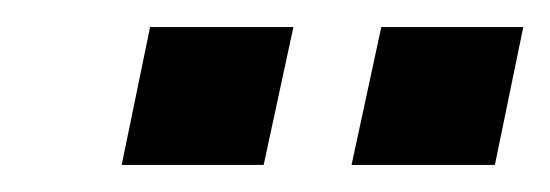

<svg xmlns="http://www.w3.org/2000/svg" viewBox="-20 -704 407 142"><path d="M240 -582 262 -684H367L346 -582ZM70 -582 91 -684H197L175 -582Z"/></svg>

Font: Saira Condensed
Style: Bold Italic
Weight: 700
Width: 3
Italic angle: -12°
Designer: Hector Gatti with collaboration of the Omnibus-Type team
Foundry: Omnibus-Type
Version: Version 1.101